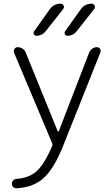

<svg xmlns="http://www.w3.org/2000/svg" viewBox="-20 -796 597 1022"><path d="M221.7 -627.9Q203.1 -605.5 173.8 -605.5Q165 -605.5 160.6 -613.8Q156.2 -622.1 161.1 -628.9L245.1 -747.1Q266.6 -776.4 302.7 -776.4Q313.5 -776.4 318.4 -766.6Q323.2 -756.8 316.4 -748ZM386.7 -627.9Q368.2 -605.5 338.9 -605.5Q330.1 -605.5 325.7 -613.8Q321.3 -622.1 326.2 -628.9L410.2 -747.1Q431.6 -776.4 467.8 -776.4Q478.5 -776.4 483.4 -766.6Q488.3 -756.8 481.4 -748ZM287.1 -97.7Q288.1 -95.7 290 -95.7Q292 -95.7 293 -97.7L455.1 -517.6Q460 -529.3 471.2 -537.1Q482.4 -544.9 496.1 -544.9Q505.9 -544.9 512.7 -536.1Q515.6 -530.3 515.6 -525.4Q515.6 -521.5 514.6 -517.6L318.4 -25.4Q266.6 106.4 207 156.2Q154.3 201.2 69.3 206.1Q68.4 206.1 67.4 206.1Q57.6 206.1 50.8 200.2Q43 192.4 43 181.6Q43 171.9 50.8 164.1Q57.6 157.2 68.4 156.2Q131.8 151.4 171.9 118.2Q215.8 80.1 257.8 -19.5Q260.7 -26.4 257.8 -33.2L54.7 -515.6Q50.8 -526.4 57.1 -535.6Q63.5 -544.9 74.2 -544.9Q87.9 -544.9 100.1 -537.1Q112.3 -529.3 117.2 -515.6Z"/></svg>

Font: Gen Jyuu Gothic P Light
Style: Regular
Weight: 200
Designer: [Source Han Sans]
Ryoko NISHIZUKA  (kana & ideographs); Paul D. Hunt (Latin, Greek & Cyrillic); Wenlong ZHANG  (bopomofo
Version: Version 1.002.20150607